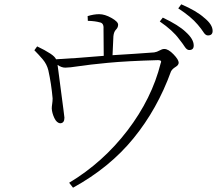

<svg xmlns="http://www.w3.org/2000/svg" viewBox="-20 -813 1040 894"><path d="M814 -631Q785 -671 724 -713L738 -731Q812 -696 845 -664Q882 -631 882 -601Q882 -580 861 -580Q850 -580 840 -595.5Q830 -611 814 -631ZM901 -698Q870 -735 810 -774L824 -793Q896 -762 931 -730Q970 -699 970 -669Q970 -648 948 -648Q937 -648 927.5 -663Q918 -678 901 -698ZM389 -716 388 -738Q417 -747 442 -747Q468 -747 499 -729.5Q530 -712 530 -698Q530 -685 520 -675Q510 -665 508 -644L504 -556Q620 -563 698 -569Q711 -571 723 -578Q735 -585 745 -585Q764 -585 788 -560Q812 -535 812 -521Q812 -510 797 -501Q782 -492 776 -480Q713 -306 602 -169.5Q491 -33 320 61L302 38Q460 -57 573.5 -205.5Q687 -354 728 -518Q736 -533 716 -533Q571 -529 482.5 -520.5Q394 -512 348.5 -505Q303 -498 284 -498Q266 -498 248 -511Q250 -496 255 -458.5Q260 -421 265.5 -378Q271 -335 275.5 -302Q280 -269 280 -265Q280 -240 261 -239Q244 -240 233 -263.5Q222 -287 221 -308Q221 -317 223 -329.5Q225 -342 225 -355Q219 -423 205 -486Q198 -514 179.5 -536Q161 -558 140 -579L153 -597Q189 -580 215 -563Q236 -549 241 -537Q336 -542 463 -553L462 -679Q464 -706 444 -709Q423 -715 389 -716Z"/></svg>

Font: Minh Nguyen ExtraLight
Style: Regular
Weight: 250
Designer: Ryoko NISHIZUKA 西塚涼子 (kana & ideographs); Frank Grießhammer (Latin, Greek & Cyrillic); Wenlong ZHANG 张文龙 (bopomofo); San
Foundry: Adobe
Version: Version 1.100;July 7, 2023;FontCreator 14.0.0.2814 64-bit